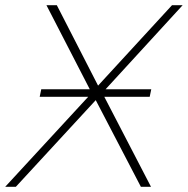

<svg xmlns="http://www.w3.org/2000/svg" viewBox="-30 -720 724 740"><path d="M-10 0 310 -347H123L129 -376H316L149 -700H189L348 -390L633 -700H674L377 -376H553L547 -347H372L552 0H513L339 -334L31 0Z"/></svg>

Font: Montserrat ExtraLight
Style: Italic
Weight: 200
Italic angle: -11.3°
Designer: Julieta Ulanovsky
Foundry: Julieta Ulanovsky
Version: Version 9.000; ttfautohint (v1.8.4.7-5d5b)